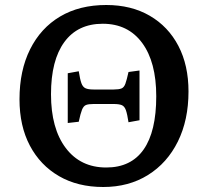

<svg xmlns="http://www.w3.org/2000/svg" viewBox="-20 -734 822 768"><path d="M393 14Q291 14 216 -29.5Q141 -73 99.5 -151.5Q58 -230 58 -337Q58 -452 100.5 -537Q143 -622 220.5 -668Q298 -714 405 -714Q505 -714 579 -671Q653 -628 693.5 -550.5Q734 -473 734 -368Q734 -254 691.5 -168Q649 -82 572 -34Q495 14 393 14ZM405 -64Q504 -64 554.5 -136Q605 -208 605 -349Q605 -486 548.5 -562.5Q492 -639 391 -639Q291 -639 237.5 -566Q184 -493 184 -357Q184 -220 243 -142Q302 -64 405 -64ZM251 -242V-441L295 -449Q300 -417 305.5 -401.5Q311 -386 322 -381Q333 -376 354 -376H435Q455 -376 465.5 -380Q476 -384 481.5 -399Q487 -414 494 -446L538 -452V-253L494 -245Q489 -278 483.5 -293.5Q478 -309 467 -313.5Q456 -318 435 -318H354Q334 -318 324 -314Q314 -310 308 -295Q302 -280 295 -247Z"/></svg>

Font: Literata Medium
Style: Regular
Weight: 500
Designer: Latin by Veronika Burian and Jose Scaglione. Greek by Irene Vlachou. Cyrillic by Vera Evstafieva.
Foundry: TypeTogether
Version: Version 3.103; ttfautohint (v1.8.4.7-5d5b);gftools[0.9.29]